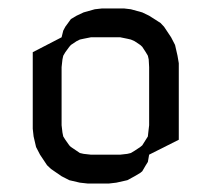

<svg xmlns="http://www.w3.org/2000/svg" viewBox="-20 -432 511 452"><path d="M57.1 -128.9V-309.1L125 -344.2L128.9 -359.9L133.8 -369.1L143.1 -381.8L147 -387.2L160.2 -395L176.8 -402.8L203.1 -410.2L220.2 -412.1H272L288.1 -410.2L314.9 -402.8L331.1 -395L357.9 -377.9L366.2 -369.1L382.8 -344.2L392.1 -326.2L397.9 -300.8L400.9 -283.2V-103L331.1 -67.9L328.1 -50.8L323.2 -43L314.9 -28.8L310.1 -24.9L296.9 -17.1L279.8 -7.8L253.9 -2L236.8 0H186L168 -2L143.1 -7.8L125 -17.1L100.1 -34.2L90.8 -43L74.2 -67.9L64.9 -85.9L59.1 -110.8ZM125 -137.2 127 -120.1 128.9 -110.8 133.8 -103 143.1 -89.8 147 -85.9 160.2 -77.1 168 -71.8 176.8 -69.8 193.8 -67.9H263.2L279.8 -69.8L288.1 -71.8L296.9 -77.1L310.1 -85.9L314.9 -89.8L323.2 -103L328.1 -110.8L329.1 -120.1L331.1 -137.2V-273.9L330.1 -292L328.1 -300.8L323.2 -309.1L314.9 -321.8L310.1 -326.2L296.9 -335L288.1 -338.9L279.8 -340.8L263.2 -344.2H193.8L176.8 -340.8L168 -338.9L160.2 -335L147 -326.2L143.1 -321.8L133.8 -309.1L128.9 -300.8L127 -292L125 -273.9Z"/></svg>

Font: Petahja
Style: Regular
Weight: 400
Designer: T. Christopher White
Version: Version 1.1